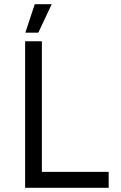

<svg xmlns="http://www.w3.org/2000/svg" viewBox="-20 -897 579 917"><path d="M227 -877H146L101 -741H163ZM100 0H499V-76H180V-700H100Z"/></svg>

Font: Fixel Display Regular
Style: Regular
Weight: 400
Designer: AlfaBravo + MacPaw
Foundry: Kyrylo Tkachov, Marchela Mozhyna, Serhii Makarenko, Maria Weinstein, Zakhar Kryvoshyya
Version: Version 1.211